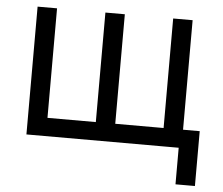

<svg xmlns="http://www.w3.org/2000/svg" viewBox="-51 -603 949 817"><g transform="rotate(5 424.0 -195.0)"><path d="M77.1 -545.9H160.2V-78.1H366.7V-545.9H449.7V-78.1H656.2V-545.9H739.3V0H77.1ZM727.5 156.2V0H691.4V-78.1H810.5V156.2Z"/></g></svg>

Font: GitLab Sans
Style: Regular
Weight: 400
Designer: Rasmus Andersson
Foundry: Modifications by GitLab B.V., manufactured by rsms
Version: Version 4.000;git-c8fb6b7